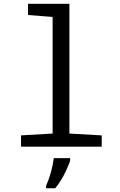

<svg xmlns="http://www.w3.org/2000/svg" viewBox="-20 -780 640 1021"><path d="M259.8 -689.9 128.9 -700.2V-759.8H349.1V-69.8L521 -60.1V0H91.8V-60.1L259.8 -69.8ZM225.1 208Q255.4 139.6 266.1 61H353V70.8Q353 81.5 329.6 131.3Q306.2 181.2 273.4 221.2H225.1Z"/></svg>

Font: WenQuanYi Micro Hei Mono
Style: Regular
Weight: 400
Foundry: Ascender Corporation
Version: Version 0.2.0-beta